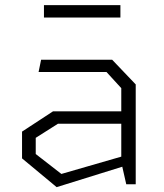

<svg xmlns="http://www.w3.org/2000/svg" viewBox="-20 -740 660 771"><path d="M487 0H525V-401L430.5 -500H145L135 -451H407.5L467 -386V-293H193L68.5 -211.5V-104L207.5 11.5L471 -70.5ZM123.5 -121.5V-186.5L212.5 -243H467V-111L226.5 -41.5ZM156.5 -669.5H463.5V-719.5H156.5Z"/></svg>

Font: Monaspace Krypton ExtraLight
Style: Regular
Weight: 200
Designer: Riley Cran & the Lettermatic Team
Foundry: Lettermatic
Version: Version 1.101 (Monaspace Krypton)